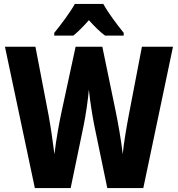

<svg xmlns="http://www.w3.org/2000/svg" viewBox="-20 -950 898 970"><path d="M502 -930H358C337 -891 285 -821 254 -784V-770H350C373 -788 399 -814 429 -848C459 -815 485 -789 511 -770H605V-784C568 -830 526 -886 502 -930ZM854 -714H697L630 -365C619 -307 605 -225 600 -171C593 -238 576 -331 565 -385L497 -714H362L291 -385C280 -335 263 -242 255 -171C248 -229 235 -316 226 -365L159 -714H5L156 0H337L403 -318C413 -367 425 -448 429 -497C435 -437 447 -364 456 -318L522 0H704Z"/></svg>

Font: Noto Sans Myanmar UI Condensed ExtraBold
Style: Regular
Weight: 800
Width: 3
Designer: Monotype Design Team
Foundry: Monotype Imaging Inc.
Version: Version 2.103